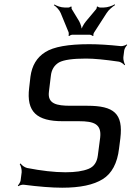

<svg xmlns="http://www.w3.org/2000/svg" viewBox="-20 -865 613 895"><path d="M387 -372H309C244 -372 201 -381 208 -437L217 -511C220 -540 233 -561 255 -574C277 -586 319 -592 381 -592C419 -592 469 -587 531 -578C543 -577 556 -567 560 -561L563 -563C559 -570 554 -587 555 -598L559 -630C560 -638 568 -651 573 -655L571 -658C566 -654 551 -649 543 -650C487 -656 438 -659 396 -659C299 -659 230 -647 191 -622C151 -597 129 -559 122 -508L116 -456C102 -343 152 -300 272 -300H348C418 -300 454 -287 447 -224L436 -140C432 -109 418 -88 393 -78C366 -67 331 -62 285 -62C233 -62 173 -69 106 -82C94 -85 81 -95 76 -103L72 -100C77 -93 82 -75 81 -62L76 -23C75 -16 67 -4 63 0L66 3C70 -1 84 -5 90 -4C160 5 221 10 270 10C353 10 416 -3 459 -30C501 -56 527 -104 535 -173L541 -220C555 -336 511 -372 387 -372ZM316 -703H399C403 -703 411 -699 413 -697L416 -699C414 -701 416 -710 419 -714L477 -804C486 -819 506 -835 516 -841L515 -845C504 -838 481 -830 464 -830H445C442 -830 436 -833 436 -835L431 -833C432 -831 430 -824 428 -822L381 -766C370 -753 359 -732 357 -720H361C363 -732 356 -753 349 -766L315 -822C313 -824 313 -831 314 -833L311 -835C309 -833 303 -830 300 -830H281C264 -830 243 -838 234 -844L231 -841C241 -835 257 -819 263 -804L300 -714C301 -710 301 -701 299 -699L303 -697C304 -699 312 -703 316 -703Z"/></svg>

Font: Gamestation Storm Oblique 
Style: Italic
Weight: 400
Designer: Jonas Hecksher
Foundry: Jonas Hecksher, Playtypeª, e-types AS
Version: Version 1.003